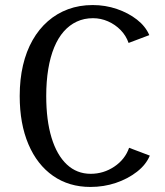

<svg xmlns="http://www.w3.org/2000/svg" viewBox="-20 -730 654 760"><path d="M338 10Q253 10 190 -34Q127 -78 92.5 -159Q58 -240 58 -350Q58 -416 71 -471.5Q84 -527 109 -571Q134 -615 169.5 -646Q205 -677 249.5 -693.5Q294 -710 347 -710Q397 -710 442.5 -694.5Q488 -679 522 -652.5Q556 -626 571 -591L489 -560Q479 -589 457.5 -611Q436 -633 407.5 -645.5Q379 -658 348 -658Q313 -658 284 -644.5Q255 -631 232.5 -605.5Q210 -580 194.5 -542.5Q179 -505 171 -456.5Q163 -408 163 -350Q163 -254 184 -185Q205 -116 244.5 -79Q284 -42 339 -42Q390 -42 432.5 -70.5Q475 -99 491 -145L573 -114Q558 -78 522 -50Q486 -22 438.5 -6Q391 10 338 10Z"/></svg>

Font: Sutasoma
Style: Regular
Weight: 400
Designer: Izhar Fathurrohim, Akbar Rohmanto, Arusyal Khofiqoini
Foundry: Kiwari Kolektiv
Version: Version 1.102